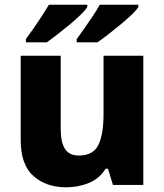

<svg xmlns="http://www.w3.org/2000/svg" viewBox="-20 -786 699 816"><path d="M589 -549V0H460L439 -69H429Q403 -27 358 -8.5Q313 10 261 10Q176 10 122 -38Q68 -86 68 -191V-549H238V-238Q238 -182 256 -153.5Q274 -125 315 -125Q376 -125 398 -170Q420 -215 420 -300V-549ZM568 -756Q560 -743 539 -723Q518 -703 491.5 -681Q465 -659 439 -639Q413 -619 394 -606H306V-620Q320 -639 338 -664.5Q356 -690 374 -717Q392 -744 404 -766H568ZM351 -756Q343 -743 322.5 -723Q302 -703 275.5 -681Q249 -659 223 -639Q197 -619 179 -606H90V-620Q104 -639 122 -664.5Q140 -690 157.5 -717Q175 -744 188 -766H351Z"/></svg>

Font: Noto Sans Khmer UI ExtraBold
Style: Regular
Weight: 800
Designer: Danh Hong and the Monotype Design Team
Foundry: Monotype Imaging Inc.
Version: Version 2.002; ttfautohint (v1.8.4.7-5d5b)